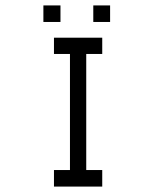

<svg xmlns="http://www.w3.org/2000/svg" viewBox="-20 -736 580 708"><path d="M140 -716H203V-655H140ZM324 -716H386V-655H324ZM179 -597H357V-537H298V-109H357V-48H179V-109H238V-537H179Z"/></svg>

Font: ibm3270
Style: Regular
Weight: 400
Monospace: yes
Version: Version 2.0.3